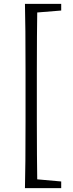

<svg xmlns="http://www.w3.org/2000/svg" viewBox="-20 -793 376 985"><path d="M294 172V138L171 127C170 61 169 -38 169 -171V-430C169 -565 170 -664 171 -729L294 -739V-773H108C110 -697 111 -583 111 -430V-171C111 -16 110 98 108 172Z"/></svg>

Font: AllPunType Light
Style: Regular
Weight: 300
Version: 1.0